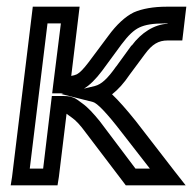

<svg xmlns="http://www.w3.org/2000/svg" viewBox="-20 -529 577 574"><path d="M37 25H127H152L156 0L179 -189C181 -187 186 -184 194 -178C207 -169 220 -155 236 -133L350 17L356 25H367H478H535L502 -17L386 -167C358 -202 334 -229 315 -247C333 -261 351 -281 367 -305L413 -367C435 -397 454 -408 481 -408H500H525L528 -433L534 -484L537 -509H512H478C439 -509 405 -503 380 -492C355 -480 328 -455 304 -422L245 -343C229 -322 219 -312 210 -307C205 -305 200 -303 193 -302L215 -484L218 -509H193H103H78L75 -484L16 0L12 25H37ZM231 -264C248 -274 267 -293 285 -317L343 -396C364 -424 380 -439 397 -447C414 -455 437 -459 472 -459H481V-458C441 -456 402 -431 374 -393H373L328 -331L327 -330C301 -293 283 -277 264 -272L231 -264ZM69 -25 122 -459H162L139 -275L136 -250H161C164 -250 167 -250 170 -250L163 -248L258 -224C270 -221 298 -193 344 -133L428 -25H385L278 -167C260 -189 243 -208 226 -220C215 -228 207 -235 197 -238C187 -242 176 -242 160 -242H135L132 -217L109 -25H69Z"/></svg>

Font: Gamestation Display Outline
Style: Italic
Weight: 400
Designer: Jonas Hecksher
Foundry: Jonas Hecksher, Playtypeª, e-types AS
Version: Version 1.003